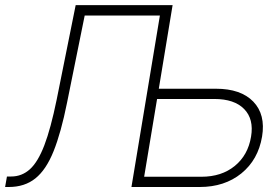

<svg xmlns="http://www.w3.org/2000/svg" viewBox="-80 -748 1112 768"><path d="M-59.6 0 -52.2 -42H-35.2Q7.3 -42 39.6 -71Q71.8 -100.1 97.4 -167Q123 -233.9 146.5 -348.6L222.7 -727.5H610.4L555.2 -393.1H783.7Q883.3 -393.1 933.1 -341.6Q982.9 -290 968.3 -201.7Q952.6 -108.9 885.5 -54.4Q818.4 0 718.8 0H445.8L559.6 -686H258.8L188 -336.4Q164.1 -217.3 134.3 -143.1Q104.5 -68.8 61.5 -34.4Q18.6 0 -44.9 0ZM548.3 -352.1 496.6 -41H725.6Q806.2 -41 859.1 -84.2Q912.1 -127.4 924.3 -201.7Q936 -271.5 896.7 -311.8Q857.4 -352.1 777.3 -352.1Z"/></svg>

Font: Inter Display Extra Light
Style: Italic
Weight: 200
Italic angle: -9.39999°
Designer: Rasmus Andersson
Foundry: rsms
Version: Version 4.000;git-4fc901f